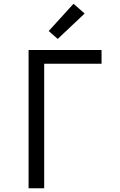

<svg xmlns="http://www.w3.org/2000/svg" viewBox="-20 -1001 640 1021"><path d="M132 0V-735H520V-662H215V0ZM287 -794 239 -836 371 -981 430 -929Z"/></svg>

Font: Iosevka Extended
Style: Regular
Weight: 400
Width: 7
Monospace: yes
Designer: Belleve Invis
Foundry: Belleve Invis
Version: Version 32.5.0; ttfautohint (v1.8.4)